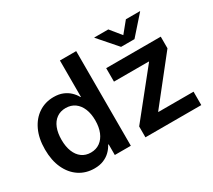

<svg xmlns="http://www.w3.org/2000/svg" viewBox="-140 -1007 1417 1278"><g transform="rotate(-30 568.5 -368.0)"><path d="M260.3 10.3Q194.3 10.3 143.8 -23.2Q93.3 -56.6 64.7 -118.2Q36.1 -179.7 36.1 -264.2Q36.1 -348.6 65.2 -410.2Q94.2 -471.7 144.8 -504.9Q195.3 -538.1 259.8 -538.1Q300.3 -538.1 330.1 -525.6Q359.9 -513.2 381.1 -492.9Q402.3 -472.7 415.5 -448.2H418.5V-727.5H543.5V0H420.4V-82H416.5Q403.3 -56.6 381.8 -35.6Q360.4 -14.6 330.3 -2.2Q300.3 10.3 260.3 10.3ZM292 -93.3Q332.5 -93.3 362.1 -114.7Q391.6 -136.2 407.5 -174.8Q423.3 -213.4 423.3 -264.6Q423.3 -316.4 407.5 -354.5Q391.6 -392.6 362.3 -413.6Q333 -434.6 292 -434.6Q252 -434.6 222.9 -413.8Q193.8 -393.1 178.7 -355Q163.6 -316.9 163.6 -264.6Q163.6 -212.4 179 -173.8Q194.3 -135.3 223.1 -114.3Q252 -93.3 292 -93.3ZM655.8 0V-83.5L927.7 -422.9V-425.8H659.7V-529.3H1079.1V-439.9L814.9 -106V-103H1085V0ZM800.8 -745.6 868.2 -662.6 936 -745.6H1044.4V-743.7L919.4 -602.5H816.4L692.9 -743.7V-745.6Z"/></g></svg>

Font: Inter 24pt SemiBold
Style: Regular
Weight: 600
Designer: Rasmus Andersson
Foundry: rsms
Version: Version 4.001;git-66647c0bb